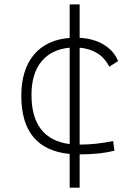

<svg xmlns="http://www.w3.org/2000/svg" viewBox="-20 -701 626 884"><path d="M300.8 163.1V7.8Q78.1 -13.7 78.1 -259.8Q78.1 -378.9 135.7 -448.5Q193.4 -518.1 300.8 -526.4V-680.7H346.7V-526.9Q411.1 -523.4 457.5 -495.6Q503.9 -467.8 523.9 -419.9L483.4 -394Q460 -438 424.6 -458Q389.2 -478 346.7 -481.4V-35.2Q386.2 -35.2 425 -39.6Q463.9 -43.9 501 -51.8L506.8 -7.3Q467.8 2.4 427 6.1Q386.2 9.8 346.7 9.8V163.1ZM300.8 -37.6V-481.4Q217.3 -474.1 171.1 -418.2Q125 -362.3 125 -264.6Q125 -60.5 300.8 -37.6Z"/></svg>

Font: Cascadia Code ExtraLight
Style: Regular
Weight: 200
Monospace: yes
Designer: Aaron Bell
Foundry: Saja Typeworks
Version: Version 2407.024; ttfautohint (v1.8.4)